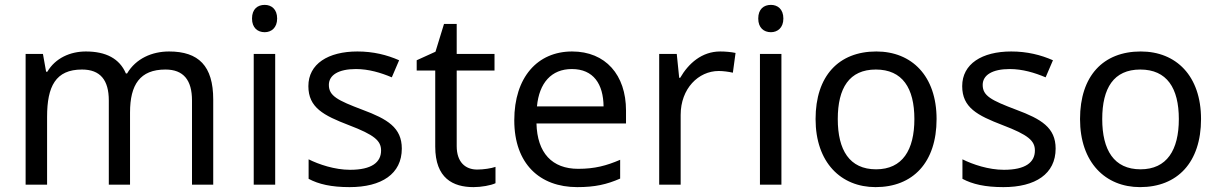

<svg xmlns="http://www.w3.org/2000/svg" viewBox="-20 -757 4997 787"><path d="M673 -546C603 -546 537 -517 501 -456H496C470 -517 414 -546 332 -546C268 -546 207 -519 174 -463H169L156 -536H85V0H173V-278C173 -403 208 -472 316 -472C391 -472 426 -429 426 -345V0H513V-296C513 -410 554 -472 658 -472C732 -472 767 -429 767 -345V0H854V-349C854 -487 794 -546 673 -546Z M1065 -737C1036 -737 1013 -720 1013 -681C1013 -643 1036 -625 1065 -625C1092 -625 1116 -643 1116 -681C1116 -720 1092 -737 1065 -737ZM1108 -536H1020V0H1108Z M1627 -148C1627 -234 1568 -269 1466 -307C1363 -346 1328 -364 1328 -409C1328 -449 1367 -474 1439 -474C1491 -474 1541 -459 1586 -440L1616 -510C1566 -532 1510 -546 1445 -546C1325 -546 1244 -495 1244 -404C1244 -316 1306 -284 1410 -244C1515 -204 1542 -180 1542 -140C1542 -92 1504 -61 1415 -61C1352 -61 1287 -83 1245 -104V-24C1286 -2 1338 10 1413 10C1544 10 1627 -44 1627 -148Z M1936 -62C1887 -62 1852 -93 1852 -158V-468H2007V-536H1852V-659H1800L1765 -545L1688 -510V-468H1764V-156C1764 -26 1837 10 1921 10C1953 10 1992 3 2011 -6V-73C1994 -67 1962 -62 1936 -62Z M2325 -546C2183 -546 2088 -440 2088 -264C2088 -85 2193 10 2346 10C2419 10 2467 -1 2522 -25V-102C2466 -78 2418 -65 2350 -65C2243 -65 2182 -130 2179 -251H2546V-304C2546 -450 2462 -546 2325 -546ZM2324 -474C2413 -474 2453 -412 2454 -321H2181C2190 -417 2240 -474 2324 -474Z M2932 -546C2857 -546 2802 -497 2768 -438H2764L2754 -536H2682V0H2770V-286C2770 -394 2843 -466 2926 -466C2944 -466 2967 -463 2984 -459L2995 -540C2977 -544 2952 -546 2932 -546Z M3140 -737C3111 -737 3088 -720 3088 -681C3088 -643 3111 -625 3140 -625C3167 -625 3191 -643 3191 -681C3191 -720 3167 -737 3140 -737ZM3183 -536H3095V0H3183Z M3819 -269C3819 -446 3717 -546 3572 -546C3418 -546 3323 -446 3323 -269C3323 -91 3427 10 3569 10C3722 10 3819 -91 3819 -269ZM3414 -269C3414 -396 3461 -472 3570 -472C3679 -472 3728 -396 3728 -269C3728 -142 3679 -63 3571 -63C3462 -63 3414 -142 3414 -269Z M4307 -148C4307 -234 4248 -269 4146 -307C4043 -346 4008 -364 4008 -409C4008 -449 4047 -474 4119 -474C4171 -474 4221 -459 4266 -440L4296 -510C4246 -532 4190 -546 4125 -546C4005 -546 3924 -495 3924 -404C3924 -316 3986 -284 4090 -244C4195 -204 4222 -180 4222 -140C4222 -92 4184 -61 4095 -61C4032 -61 3967 -83 3925 -104V-24C3966 -2 4018 10 4093 10C4224 10 4307 -44 4307 -148Z M4903 -269C4903 -446 4801 -546 4656 -546C4502 -546 4407 -446 4407 -269C4407 -91 4511 10 4653 10C4806 10 4903 -91 4903 -269ZM4498 -269C4498 -396 4545 -472 4654 -472C4763 -472 4812 -396 4812 -269C4812 -142 4763 -63 4655 -63C4546 -63 4498 -142 4498 -269Z"/></svg>

Font: Noto Sans Caucasian Albanian
Style: Regular
Weight: 400
Designer: Monotype Design Team
Foundry: Monotype Imaging Inc.
Version: Version 2.005